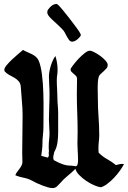

<svg xmlns="http://www.w3.org/2000/svg" viewBox="-20 -950 653 977"><path d="M97 -696Q107 -690 119 -685Q131 -680 142 -674.5Q153 -669 162.5 -661Q172 -653 177 -641Q188 -615 193.5 -570.5Q199 -526 200.5 -477Q202 -428 201.5 -381.5Q201 -335 201 -305Q201 -284 198.5 -263Q196 -242 196 -220Q196 -204 194 -188.5Q192 -173 190 -157L223 -148Q230 -155 228.5 -164Q227 -173 229 -181Q228 -188 228 -194.5Q228 -201 228 -208Q228 -224 230 -240Q232 -256 232 -272Q232 -289 230.5 -306.5Q229 -324 229 -341Q229 -374 230.5 -407Q232 -440 232 -473Q232 -495 230.5 -517Q229 -539 229 -561Q229 -572 231.5 -586.5Q234 -601 238.5 -615.5Q243 -630 249 -643Q255 -656 262 -665Q273 -630 273 -595Q273 -581 271 -568.5Q269 -556 269 -542Q269 -520 270.5 -499Q272 -478 272 -456Q272 -435 274 -413.5Q276 -392 276 -371V-278Q276 -252 272.5 -225.5Q269 -199 256 -176Q255 -169 253 -162Q251 -155 251 -148Q251 -141 254 -135Q267 -128 277.5 -123Q288 -118 298 -114.5Q308 -111 319 -109Q330 -107 345 -107Q350 -107 355 -105.5Q360 -104 365 -104Q370 -104 372.5 -108.5Q375 -113 376 -119Q377 -125 377 -131Q377 -137 377 -140Q377 -160 375.5 -179.5Q374 -199 374 -219Q374 -234 374.5 -249Q375 -264 375 -279Q375 -327 373 -375.5Q371 -424 371 -472Q371 -491 371.5 -510Q372 -529 372 -549Q372 -558 367 -563.5Q362 -569 355.5 -574Q349 -579 344 -584.5Q339 -590 339 -599Q344 -608 356 -623.5Q368 -639 382.5 -654Q397 -669 412 -680.5Q427 -692 437 -692Q445 -692 460.5 -684Q476 -676 491 -665Q506 -654 517 -641.5Q528 -629 528 -620Q528 -609 521.5 -601.5Q515 -594 507 -587Q499 -580 491.5 -573Q484 -566 482 -558Q479 -547 478 -532.5Q477 -518 477 -503Q477 -488 477.5 -474Q478 -460 478 -448Q478 -400 481.5 -354Q485 -308 485 -261Q485 -246 483 -230.5Q481 -215 481 -199Q481 -192 481 -186Q481 -180 482 -173Q502 -153 525.5 -140Q549 -127 570 -110Q578 -112 586 -114Q594 -116 602 -116Q608 -116 611 -115Q604 -101 590.5 -82Q577 -63 560.5 -45.5Q544 -28 526 -14.5Q508 -1 493 3Q478 1 457.5 -8Q437 -17 417.5 -30.5Q398 -44 382.5 -60Q367 -76 364 -91Q345 -72 324.5 -55.5Q304 -39 287 -19Q279 -10 270 -1.5Q261 7 247 7Q237 7 223 3Q209 -1 194.5 -6.5Q180 -12 166.5 -18.5Q153 -25 144 -30Q124 -41 101 -45.5Q78 -50 58 -58Q61 -67 67 -75Q73 -83 79 -91Q85 -99 89.5 -107.5Q94 -116 94 -126Q94 -138 93.5 -149.5Q93 -161 93 -173Q93 -221 94 -267.5Q95 -314 95 -362Q95 -398 91.5 -434Q88 -470 86 -506Q85 -525 75.5 -536Q66 -547 53 -554.5Q40 -562 26.5 -569Q13 -576 3 -588Q2 -590 2 -595Q2 -604 14 -618.5Q26 -633 42 -648Q58 -663 73.5 -676Q89 -689 97 -696ZM268 -930Q270 -929 272 -928Q274 -927 276 -925Q282 -920 299 -899.5Q316 -879 335 -854.5Q354 -830 370 -808Q386 -786 390 -777Q392 -772 391 -769.5Q390 -767 387 -763Q383 -758 377 -752.5Q371 -747 364 -743Q357 -739 349.5 -738Q342 -737 336 -742Q334 -743 330 -748.5Q326 -754 322.5 -760.5Q319 -767 315.5 -773Q312 -779 311 -782Q307 -791 295 -803.5Q283 -816 269 -828.5Q255 -841 242.5 -853Q230 -865 225 -873Q220 -881 220.5 -889Q221 -897 226 -903Q234 -914 244 -921.5Q254 -929 268 -930Z"/></svg>

Font: Hand Textur
Style: Regular
Weight: 400
Designer: F. H. Ehmcke um 1935
Foundry: Peter Wiegel
Version: Version 1.000